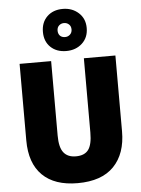

<svg xmlns="http://www.w3.org/2000/svg" viewBox="-65 -1062 825 1122"><g transform="rotate(-5 347.5 -501.0)"><path d="M629 -269Q629 -138 557.5 -64Q486 10 345 10Q210 10 138.5 -60.5Q67 -131 67 -265V-714H252V-277Q252 -208 276 -177.5Q300 -147 348 -147Q399 -147 421.5 -177.5Q444 -208 444 -278V-714H629ZM346 -765Q289 -765 254 -798.5Q219 -832 219 -888Q219 -944 254 -978Q289 -1012 346 -1012Q401 -1012 438.5 -978Q476 -944 476 -889Q476 -833 439 -799Q402 -765 346 -765ZM346 -847Q363 -847 375 -858.5Q387 -870 387 -888Q387 -907 375 -918Q363 -929 346 -929Q329 -929 317 -918Q305 -907 305 -888Q305 -870 315.5 -858.5Q326 -847 346 -847Z"/></g></svg>

Font: Noto Sans SemiCondensed Black
Style: Regular
Weight: 900
Width: 4
Designer: Monotype Design Team
Foundry: Monotype Imaging Inc.
Version: Version 2.013; ttfautohint (v1.8.4.7-5d5b)